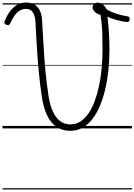

<svg xmlns="http://www.w3.org/2000/svg" viewBox="-20 -1022 1070 1528"><path d="M539 19Q446 19 389.5 -49.5Q333 -118 313 -252Q306 -301 299.5 -351.5Q293 -402 288 -456.5Q283 -511 278.5 -572Q274 -633 270 -702Q266 -771 262 -850Q260 -881 251.5 -903.5Q243 -926 227.5 -938.5Q212 -951 186 -951Q161 -951 139.5 -939Q118 -927 99 -902Q80 -877 62 -837Q57 -827 50.5 -823Q44 -819 30 -825Q17 -830 15.5 -838Q14 -846 18 -856Q37 -903 62.5 -935.5Q88 -968 119 -985Q150 -1002 187 -1002Q230 -1002 257 -984.5Q284 -967 299 -934Q314 -901 315 -854Q320 -772 324 -703Q328 -634 332 -574Q336 -514 341 -460Q346 -406 352.5 -357Q359 -308 366 -259Q377 -187 400 -136Q423 -85 458 -58.5Q493 -32 541 -32Q584 -32 619 -54.5Q654 -77 682.5 -117Q711 -157 732 -213Q753 -269 767.5 -335.5Q782 -402 789 -476.5Q796 -551 796 -630Q796 -692 794.5 -742.5Q793 -793 789 -833Q785 -873 780 -904Q752 -911 734.5 -927.5Q717 -944 717 -963Q717 -980 728.5 -990.5Q740 -1001 756 -1001Q777 -1001 796.5 -986.5Q816 -972 827 -950Q838 -940 864.5 -928.5Q891 -917 926 -907Q961 -897 999 -891Q1007 -889 1010 -882Q1013 -875 1012 -866.5Q1011 -858 1006 -852Q1001 -846 991 -847Q975 -848 952.5 -852.5Q930 -857 906.5 -863.5Q883 -870 863.5 -877Q844 -884 835 -891Q840 -853 843.5 -812Q847 -771 849 -725.5Q851 -680 851 -626Q851 -542 842.5 -462Q834 -382 817 -310Q800 -238 774.5 -178Q749 -118 714.5 -73.5Q680 -29 636 -5Q592 19 539 19ZM0 476H1030V486H0ZM0 -20H1030V0H0ZM0 -505H1030V-500H0ZM0 -996H1030V-986H0Z"/></svg>

Font: Playwrite PL Guides
Style: Regular
Weight: 400
Designer: Veronika Burian, José Scaglione
Foundry: TypeTogether
Version: Version 1.003